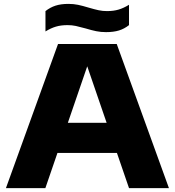

<svg xmlns="http://www.w3.org/2000/svg" viewBox="-20 -966 898 986"><path d="M642.5 0 580.5 -180.5H275L213 0H10.5L278 -740H579.5L847.5 0ZM328.5 -335.5H527.5L428 -625.5ZM419.5 -820Q389 -828.5 369 -832.8Q349 -837 326.5 -837Q293 -837 267 -829.2Q241 -821.5 213.5 -804.5V-909Q237.5 -928 265.2 -937Q293 -946 331.5 -946Q358 -946 380.8 -941.2Q403.5 -936.5 436.5 -926.5Q465.5 -918 486.2 -913.5Q507 -909 529.5 -909Q563 -909 589 -916.8Q615 -924.5 642.5 -941.5V-837Q618.5 -818 590.8 -809.5Q563 -801 524.5 -801Q497.5 -801 474.2 -805.8Q451 -810.5 419.5 -820Z"/></svg>

Font: Encode Sans Expanded ExtraBold
Style: Regular
Weight: 800
Width: 7
Designer: Multiple Designers
Foundry: Impallari Type
Version: Version 2.000